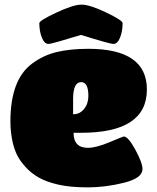

<svg xmlns="http://www.w3.org/2000/svg" viewBox="-20 -800 680 830"><path d="M298 -226Q298 -161 360 -161Q396 -161 454 -185.5Q512 -210 515 -210Q534 -210 565 -153Q596 -96 596 -69Q596 -30 516 -10Q436 10 359.5 10Q283 10 231.5 -2Q180 -14 147.5 -32.5Q115 -51 90.5 -78Q66 -105 54 -129.5Q42 -154 35 -184Q25 -228 25 -275Q25 -457 120 -526Q167 -561 225 -575Q283 -589 362 -589Q615 -589 615 -413Q615 -226 331 -226ZM296 -372V-306Q325 -306 343.5 -329Q362 -352 362 -385Q362 -445 331 -445Q296 -445 296 -372ZM510 -700Q510 -665 499 -637.5Q488 -610 470 -610Q456 -610 330 -649Q203 -610 190 -610Q172 -610 161 -637.5Q150 -665 150 -700Q150 -711 223.5 -745.5Q297 -780 332.5 -780Q368 -780 439 -746Q510 -712 510 -700Z"/></svg>

Font: Titan One
Style: Regular
Weight: 400
Designer: Rodrigo Fuenzalida
Foundry: Rodrigo Fuenzalida
Version: Version 1.001